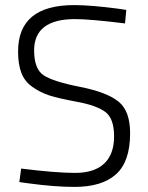

<svg xmlns="http://www.w3.org/2000/svg" viewBox="-20 -726 581 754"><path d="M275 -651Q114 -651 114 -528Q114 -456 150.5 -431Q187 -406 293.5 -385Q400 -364 445.5 -327Q491 -290 491 -203Q491 -91 435.5 -41.5Q380 8 273 8Q195 8 92 -6L56 -11L63 -64Q200 -47 275 -47Q350 -47 389 -83.5Q428 -120 428 -190.5Q428 -261 393.5 -286.5Q359 -312 283.5 -326Q208 -340 173 -351.5Q138 -363 107.5 -384.5Q77 -406 64 -439.5Q51 -473 51 -524Q51 -706 271 -706Q337 -706 443 -692L476 -687L471 -634Q333 -651 275 -651Z"/></svg>

Font: Titillium Web Light
Style: Regular
Weight: 300
Version: Version 1.002;PS 57.000;hotconv 1.0.70;makeotf.lib2.5.55311